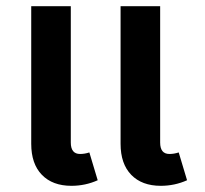

<svg xmlns="http://www.w3.org/2000/svg" viewBox="-20 -586 663 621"><path d="M239 -88Q254 -88 269 -93L296 -3Q256 15 211 15Q150 15 115.5 -20.5Q81 -56 81 -121V-566H209V-125Q209 -88 239 -88ZM558 -93 585 -3Q545 15 500 15Q439 15 404.5 -20.5Q370 -56 370 -121V-566H498V-125Q498 -88 528 -88Q543 -88 558 -93Z"/></svg>

Font: FiraGO Medium
Style: Regular
Weight: 500
Designer: bBox Type
Foundry: bBox Type GmbH
Version: Version 1.001;PS 001.001;hotconv 1.0.88;makeotf.lib2.5.64775